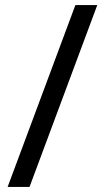

<svg xmlns="http://www.w3.org/2000/svg" viewBox="-20 -734 412 754"><path d="M362 -714 96 0H10L276 -714Z"/></svg>

Font: uguzrati15
Style: Book
Weight: 400
Designer: Jelle Bosma - Monotype Design Team, Universal Thirst
Foundry: Monotype Imaging Inc.
Version: Version 2.106